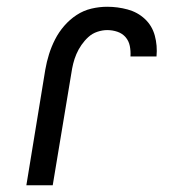

<svg xmlns="http://www.w3.org/2000/svg" viewBox="-20 -548 515 568"><path d="M58 0 114 -342Q118 -365 125 -387.5Q132 -410 143 -431.5Q154 -453 170 -471.5Q186 -490 206.5 -503.5Q227 -517 250.5 -522.5Q274 -528 297 -528Q328 -528 357.5 -520Q387 -512 408.5 -492Q430 -472 438 -442.5Q446 -413 443 -381H366Q367 -397 364 -412Q361 -427 351.5 -438Q342 -449 327.5 -454Q313 -459 297 -459Q283 -459 268 -454Q253 -449 241.5 -438.5Q230 -428 221 -415Q212 -402 206 -388Q200 -374 196.5 -359.5Q193 -345 191 -331L136 0Z"/></svg>

Font: Iosevka QP
Style: Italic
Weight: 400
Italic angle: -9°
Designer: Belleve Invis
Foundry: Belleve Invis
Version: Version 20.0.0; ttfautohint (v1.8.4)